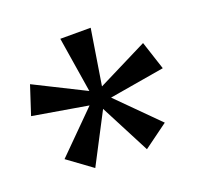

<svg xmlns="http://www.w3.org/2000/svg" viewBox="-77 -782 551 537"><g transform="rotate(-20 198.0 -513.5)"><path d="M29.8 -609.9 179.2 -535.2 152.8 -700.2H243.2L216.8 -535.2L366.2 -609.9L394 -524.9L230 -497.1L347.2 -379.9L274.9 -327.1L198.2 -475.1L121.1 -327.1L48.8 -379.9L166 -497.1L2 -524.9Z"/></g></svg>

Font: VL Bebas Neue Bold
Style: Regular
Weight: 700
Designer: Ryoichi Tsunekawa
Foundry: Ryoichi Tsunekawa
Version: Version 1.300